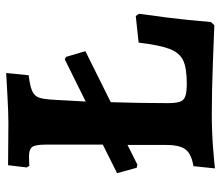

<svg xmlns="http://www.w3.org/2000/svg" viewBox="-66 -622 699 606"><g transform="rotate(-90 283.0 -319.5)"><path d="M516 -3 506 8Q479 7 389 3.5Q299 0 225 0Q170 0 119 4Q68 8 54 10L61 -58Q99 -64 113.5 -82.5Q128 -101 128 -144V-266L66 -235L56 -237L39 -299L129 -344V-525Q129 -557 121.5 -567Q114 -577 92 -577L62 -576L57 -584L64 -643L200 -642Q228 -642 282.5 -645Q337 -648 355 -649L348 -578Q314 -574 298.5 -567Q283 -560 278 -547Q273 -534 271 -505L265 -398L398 -464L406 -460L424 -399L263 -319Q260 -228 260 -139Q260 -113 264.5 -100.5Q269 -88 282 -83.5Q295 -79 322 -79Q371 -79 395 -90.5Q419 -102 431 -133Q443 -164 451 -231L535 -240L542 -230Q539 -211 530.5 -144Q522 -77 516 -3Z"/></g></svg>

Font: Sahitya
Style: Bold
Weight: 700
Designer: Juan Pablo del Peral
Foundry: Juan Pablo del Peral (http://www.huertatipografica.com)
Version: Version 1.001;PS 001.000;hotconv 1.0.70;makeotf.lib2.5.58329